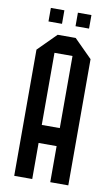

<svg xmlns="http://www.w3.org/2000/svg" viewBox="-89 -828 510 874"><g transform="rotate(10 166.5 -391.0)"><path d="M125 0H41.7V-583.3L125 -666.7H208.3L291.7 -583.3V0H208.3V-166.7H125ZM125 -250H208.3V-583.3H125ZM135.8 -719.2H73.3V-781.7H135.8ZM260.8 -719.2H198.3V-781.7H260.8Z"/></g></svg>

Font: Yulong
Style: Regular
Weight: 400
Designer: GGBotNet
Foundry: f0n7.com
Version: 1.00